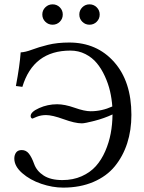

<svg xmlns="http://www.w3.org/2000/svg" viewBox="-20 -854 662 884"><path d="M129.9 -308.1Q126.5 -308.1 123.8 -311.3Q121.1 -314.5 121.1 -319.8Q121.1 -338.9 160.2 -356.4Q199.2 -374 243.2 -374Q277.8 -374 323.5 -357.9Q369.1 -341.8 397 -341.8Q448.7 -341.8 497.1 -363.8Q494.6 -399.4 486.6 -434.1Q478.5 -468.8 462.9 -502.9Q447.3 -537.1 426 -563Q404.8 -588.9 373.3 -605Q341.8 -621.1 304.2 -621.1Q133.3 -621.1 83 -454.1Q81.1 -454.6 68.1 -456.1Q55.2 -457.5 53.2 -458Q70.8 -550.8 75.2 -612.8Q96.7 -613.8 127 -625.2Q157.2 -636.7 200.4 -647.5Q243.7 -658.2 298.8 -658.2Q425.8 -658.2 505.4 -568.6Q585 -479 585 -325.2Q585 -254.4 565.7 -194.6Q546.4 -134.8 508.8 -88.6Q471.2 -42.5 410.2 -16.4Q349.1 9.8 271 9.8Q221.7 9.8 169.9 -7.8Q118.2 -25.4 82 -57.1Q45.9 -88.9 45.9 -124Q45.9 -140.6 54.2 -151.9Q62.5 -163.1 80.1 -163.1Q100.1 -163.1 113 -146.7Q126 -130.4 137.2 -99.1Q148.9 -66.4 181.2 -45.7Q213.4 -24.9 267.1 -24.9Q316.4 -24.9 356 -42.5Q395.5 -60.1 421.4 -89.1Q447.3 -118.2 464.6 -158Q481.9 -197.8 489.7 -239.5Q497.6 -281.2 498 -327.1Q459.5 -309.1 415 -297.6Q370.6 -286.1 356.9 -286.1Q325.2 -286.1 272.9 -305.2Q220.7 -324.2 191.9 -324.2Q168.9 -324.2 149.4 -316.4ZM188.7 -753.9Q174.8 -767.6 174.8 -787.1Q174.8 -806.6 188.7 -820.3Q202.6 -834 222.2 -834Q241.7 -834 255.4 -820.3Q269 -806.6 269 -787.1Q269 -767.6 255.4 -753.9Q241.7 -740.2 222.2 -740.2Q202.6 -740.2 188.7 -753.9ZM358.9 -753.9Q345.2 -767.6 345.2 -787.1Q345.2 -806.6 358.9 -820.3Q372.6 -834 392.1 -834Q411.6 -834 425.3 -820.3Q439 -806.6 439 -787.1Q439 -767.6 425.3 -753.9Q411.6 -740.2 392.1 -740.2Q372.6 -740.2 358.9 -753.9Z"/></svg>

Font: Common Serif
Style: Regular
Weight: 400
Designer: Philipp H. Poll, Khaled Hosny
Foundry: Stefan Peev, Context Ltd.
Version: Version 1.026